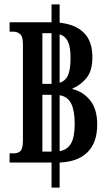

<svg xmlns="http://www.w3.org/2000/svg" viewBox="-20 -780 482 879"><path d="M24 -36V-78H44Q63 -78 74 -89Q85 -100 85 -139V-577Q85 -614 71.5 -624.5Q58 -635 42 -635H24V-678H216V-760H253V-676Q324 -669 363.5 -630.5Q403 -592 403 -518Q403 -456 376 -423Q349 -390 312 -375V-372Q360 -361 392.5 -321Q425 -281 425 -210Q425 -127 380.5 -83Q336 -39 253 -36V79H216V-36ZM174 -396H214H216V-628H213H174ZM303 -514Q303 -563 291.5 -588.5Q280 -614 253 -623V-401Q281 -410 292 -437Q303 -464 303 -514ZM174 -86H216V-346H174ZM322 -213Q322 -273 306 -305.5Q290 -338 253 -344V-88Q288 -94 305 -123Q322 -152 322 -213Z"/></svg>

Font: Noto Serif Thai ExtraCondensed SemiBold
Style: Regular
Weight: 600
Width: 2
Designer: Monotype Design Team
Foundry: Monotype Imaging Inc.
Version: Version 2.001; ttfautohint (v1.8.4.7-5d5b)